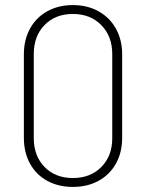

<svg xmlns="http://www.w3.org/2000/svg" viewBox="-20 -728 575 756"><path d="M74 -185V-514Q74 -571 98 -615Q122 -659 166 -683.5Q210 -708 267 -708Q324 -708 368 -683.5Q412 -659 436.5 -615Q461 -571 461 -514V-185Q461 -128 436.5 -84Q412 -40 368 -16Q324 8 267 8Q210 8 166 -16Q122 -40 98 -84Q74 -128 74 -185ZM422 -184V-515Q422 -585 379 -629Q336 -673 267 -673Q198 -673 155.5 -629.5Q113 -586 113 -515V-184Q113 -114 155.5 -70.5Q198 -27 267 -27Q336 -27 379 -70.5Q422 -114 422 -184Z"/></svg>

Font: Barlow Semi Condensed ExLight
Style: Regular
Weight: 275
Width: 4
Designer: Jeremy Tribby
Foundry: Tribby Type
Version: Version 1.408